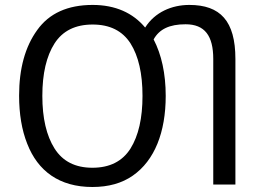

<svg xmlns="http://www.w3.org/2000/svg" viewBox="-20 -745 1054 775"><path d="M648.9 -357.9C648.9 -448.2 631.8 -524.9 600.1 -585.9C623 -627.4 664.1 -647 729 -647C806.6 -647 840.8 -600.6 840.8 -506.8V0H930.2V-506.8C930.2 -660.6 869.1 -725.1 744.1 -725.1C673.3 -725.1 605 -695.8 565.9 -633.8C516.6 -692.9 445.8 -725.1 354 -725.1C253.4 -725.1 178.7 -691.4 130.4 -624C81.5 -556.6 57.1 -468.3 57.1 -358.9C57.1 -285.2 67.9 -220.2 89.8 -165C132.8 -54.2 219.7 9.8 353 9.8C418 9.8 472.2 -5.4 516.1 -36.1C604 -97.2 648.9 -211.4 648.9 -357.9ZM150.9 -357.9C150.9 -448.2 167.5 -518.6 200.2 -569.8C232.9 -620.6 284.2 -646 354 -646C423.3 -646 474.1 -620.6 506.8 -569.8C539.1 -518.6 555.2 -448.2 555.2 -357.9C555.2 -268.1 539.1 -197.3 506.8 -145.5C474.1 -93.8 422.9 -67.9 353 -67.9C283.7 -67.9 232.9 -93.8 200.2 -145.5C167.5 -197.3 150.9 -268.1 150.9 -357.9Z"/></svg>

Font: Avrile Sans
Style: Regular
Weight: 400
Designer: Monotype Design Team, Google (font), Stefan Peev (BGR Cyrillic), Cristiano Sobral (main changes)
Foundry: The Avrile Sans Project Authors
Version: Version 3.110